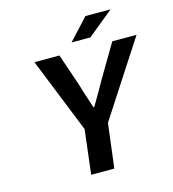

<svg xmlns="http://www.w3.org/2000/svg" viewBox="-119 -918 917 1017"><g transform="rotate(-15 339.5 -410.0)"><path d="M255 0H382L412 -243L679 -654H546L447 -487C420 -438 393 -393 364 -343H359C342 -393 328 -438 313 -487L256 -654H119L284 -243ZM581 -820H443L336 -704H439Z"/></g></svg>

Font: Falling Sky
Style: ExtObl
Weight: 400
Designer: Paul D. Hunt
Foundry: Adobe Systems Incorporated
Version: Version 1.02